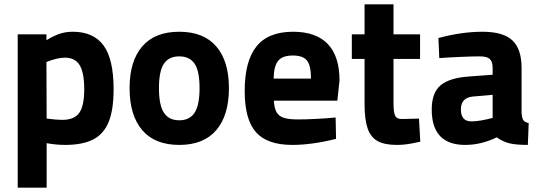

<svg xmlns="http://www.w3.org/2000/svg" viewBox="-20 -659 2501 889"><path d="M506 -246Q506 -150 483 -94Q460 -38 411 -13Q362 12 281 12Q241 12 196 4V210H62V-500H195V-473Q234 -496 260.5 -504Q287 -512 317 -512Q413 -512 459.5 -448.5Q506 -385 506 -246ZM370 -246Q370 -322 349 -357Q328 -392 280 -392Q246 -392 195 -372L196 -110Q241 -104 268 -104Q324 -104 347 -136.5Q370 -169 370 -246Z M580 -251Q580 -376 638.5 -444Q697 -512 810 -512Q923 -512 981.5 -444Q1040 -376 1040 -251Q1040 -125 981.5 -56.5Q923 12 810 12Q697 12 638.5 -56.5Q580 -125 580 -251ZM904 -251Q904 -330 881 -364Q858 -398 810 -398Q762 -398 739 -364Q716 -330 716 -251Q716 -172 739 -137Q762 -102 810 -102Q858 -102 881 -137Q904 -172 904 -251Z M1542 -193H1248Q1250 -158 1260.5 -139.5Q1271 -121 1294 -113.5Q1317 -106 1360 -106Q1394 -106 1444 -108.5Q1494 -111 1534 -115L1536 -16Q1423 12 1334 12Q1217 12 1165 -47Q1113 -106 1113 -238Q1113 -376 1167.5 -444Q1222 -512 1337 -512Q1443 -512 1497.5 -455.5Q1552 -399 1552 -286ZM1420 -295Q1420 -355 1401.5 -378.5Q1383 -402 1336 -402Q1288 -402 1268 -377.5Q1248 -353 1247 -295Z M1926 -3Q1886 6 1863.5 9Q1841 12 1818 12Q1760 12 1728 -6Q1696 -24 1682 -65Q1668 -106 1668 -178V-386H1609V-500H1668V-639H1802V-500H1925V-386H1802V-181Q1802 -142 1809 -124.5Q1816 -107 1844 -108L1920 -110Z M2424 12Q2371 12 2340.5 5Q2310 -2 2280 -23Q2208 12 2134 12Q1979 12 1979 -152Q1979 -230 2020.5 -264.5Q2062 -299 2154 -305L2261 -313V-344Q2261 -374 2247.5 -386Q2234 -398 2202 -398Q2169 -398 2111 -395.5Q2053 -393 2014 -390L2010 -483Q2118 -512 2214 -512Q2310 -512 2352.5 -472Q2395 -432 2395 -344V-136Q2397 -111 2403.5 -102Q2410 -93 2428 -89ZM2163 -97Q2200 -97 2261 -113V-220L2170 -212Q2114 -207 2114 -152Q2114 -97 2163 -97Z"/></svg>

Font: Cairo
Style: Bold
Weight: 700
Designer: Mohamed Gaber
Foundry: Kief Type Foundry
Version: Version 2.100